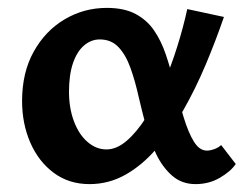

<svg xmlns="http://www.w3.org/2000/svg" viewBox="-20 -454 620 487"><path d="M207 13Q155 13 116.5 -15.5Q78 -44 57 -92Q36 -140 36 -198Q36 -270 65.5 -323Q95 -376 144 -405Q193 -434 251 -434Q295 -434 324 -418.5Q353 -403 371 -376.5Q389 -350 400.5 -316Q412 -282 421 -246Q434 -195 446 -156Q458 -117 472 -94.5Q486 -72 505 -72Q513 -72 523 -75.5Q533 -79 541 -86L578 -38Q565 -19 537.5 -3Q510 13 476 13Q441 13 416.5 -8.5Q392 -30 376 -63.5Q360 -97 350 -135Q340 -173 332 -207Q323 -248 311 -281.5Q299 -315 280.5 -334.5Q262 -354 233 -354Q211 -354 193 -338.5Q175 -323 165 -293.5Q155 -264 155 -221Q155 -180 167.5 -146.5Q180 -113 202 -94Q224 -75 250 -75Q276 -75 301.5 -97Q327 -119 350.5 -156Q374 -193 394 -239.5Q414 -286 429.5 -335.5Q445 -385 455 -431L548 -411Q527 -350 501.5 -289.5Q476 -229 445 -174.5Q414 -120 377.5 -77.5Q341 -35 298.5 -11Q256 13 207 13Z"/></svg>

Font: Ysabeau Office
Style: Bold
Weight: 700
Designer: Christian Thalmann (Catharsis Fonts)
Version: Version 2.001;gftools[0.9.30]; featfreeze: tnum,lnum,ss02